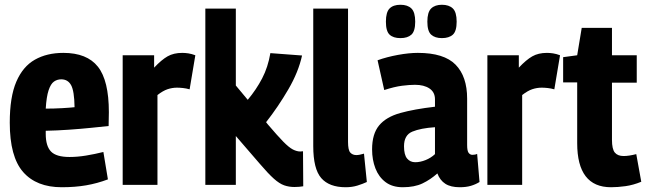

<svg xmlns="http://www.w3.org/2000/svg" viewBox="-20 -776 2713 806"><path d="M239 10Q133 10 77 -54Q21 -118 21 -261Q21 -369 48.5 -433Q76 -497 126.5 -525.5Q177 -554 246 -554Q345 -554 391 -496Q437 -438 437 -305Q437 -296 436.5 -278Q436 -260 436 -247Q407 -244 363.5 -239.5Q320 -235 269.5 -231.5Q219 -228 172 -227Q172 -222 172 -214Q172 -163 194 -140Q216 -117 272 -117Q305 -117 341.5 -123Q378 -129 414 -138L433 -23Q388 -6 341.5 2Q295 10 239 10ZM172 -320Q207 -320 241.5 -322Q276 -324 293 -326Q292 -394 278.5 -418.5Q265 -443 237 -443Q220 -443 206.5 -433.5Q193 -424 184 -397Q175 -370 172 -320Z M627 -544V-492Q658 -525 683.5 -539.5Q709 -554 745 -554Q757 -554 770.5 -552Q784 -550 800 -544L776 -401Q762 -405 748 -406.5Q734 -408 723 -408Q703 -408 683.5 -401.5Q664 -395 641 -377V0H495V-544Z M1216 9Q1193 9 1173 2Q1153 -5 1129.5 -26Q1106 -47 1071 -88L970 -205V0H842V-740H970V-417L1020 -357Q1056 -400 1080.5 -447Q1105 -494 1115 -553L1248 -543Q1233 -474 1190.5 -401Q1148 -328 1097 -263L1105 -253Q1145 -206 1169 -181.5Q1193 -157 1209.5 -148.5Q1226 -140 1241 -140Q1243 -140 1246 -140.5Q1249 -141 1252 -141L1253 6Q1236 9 1216 9Z M1441 -740V-180Q1441 -146 1450.5 -135.5Q1460 -125 1476 -125Q1488 -125 1508 -131L1520 -12Q1503 -4 1480.5 3Q1458 10 1431 10Q1362 10 1328.5 -28.5Q1295 -67 1295 -163V-740Z M1542 -149Q1542 -214 1571.5 -249.5Q1601 -285 1660 -301.5Q1719 -318 1806 -328V-359Q1806 -389 1783 -404.5Q1760 -420 1722 -420Q1699 -420 1667.5 -416Q1636 -412 1593 -398L1565 -523Q1604 -537 1650.5 -545.5Q1697 -554 1734 -554Q1844 -554 1892.5 -504.5Q1941 -455 1941 -362V-167Q1941 -142 1947.5 -134Q1954 -126 1963 -126Q1975 -126 1983 -130L1993 -12Q1977 -2 1957 4Q1937 10 1910 10Q1872 10 1849.5 -4.5Q1827 -19 1816 -48Q1787 -22 1753.5 -6Q1720 10 1671 10Q1627 10 1598.5 -11.5Q1570 -33 1556 -69Q1542 -105 1542 -149ZM1676 -162Q1676 -126 1689 -110.5Q1702 -95 1723 -95Q1744 -95 1766.5 -104Q1789 -113 1806 -129V-242Q1746 -238 1711 -223.5Q1676 -209 1676 -162ZM1835 -616Q1806 -616 1790 -630.5Q1774 -645 1774 -685Q1774 -725 1790 -740.5Q1806 -756 1835 -756Q1865 -756 1881 -740.5Q1897 -725 1897 -685Q1897 -645 1881 -630.5Q1865 -616 1835 -616ZM1661 -616Q1631 -616 1615.5 -630.5Q1600 -645 1600 -685Q1600 -725 1615.5 -740.5Q1631 -756 1661 -756Q1691 -756 1707 -740.5Q1723 -725 1723 -685Q1723 -645 1707 -630.5Q1691 -616 1661 -616Z M2158 -544V-492Q2189 -525 2214.5 -539.5Q2240 -554 2276 -554Q2288 -554 2301.5 -552Q2315 -550 2331 -544L2307 -401Q2293 -405 2279 -406.5Q2265 -408 2254 -408Q2234 -408 2214.5 -401.5Q2195 -395 2172 -377V0H2026V-544Z M2545 10Q2403 10 2403 -175V-430H2344V-536L2403 -544L2422 -659H2549V-544H2653V-429H2549V-189Q2549 -150 2561 -135.5Q2573 -121 2598 -121Q2620 -121 2651 -129L2672 -13Q2638 1 2605.5 5.5Q2573 10 2545 10Z"/></svg>

Font: Georama SemiCondensed
Style: Bold
Weight: 700
Width: 4
Designer: Jean-Baptiste Levee
Foundry: Production Type
Version: Version 1.000